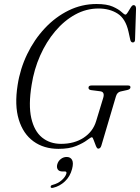

<svg xmlns="http://www.w3.org/2000/svg" viewBox="-20 -733 700 959"><path d="M462 -713Q514 -713 543.5 -699.8Q573 -686.5 587 -673.2Q601 -660 606.5 -660Q611.5 -660 618.5 -671.8Q625.5 -683.5 633 -695.5Q640.5 -707.5 647 -707.5Q659.5 -707.5 659.5 -689.5L654.5 -535.5Q654.5 -521.5 644 -521Q634.5 -520.5 631 -533L621.5 -576Q607 -640 567.2 -665.2Q527.5 -690.5 472 -690.5Q410.5 -690.5 355.5 -660.2Q300.5 -630 255.8 -577Q211 -524 180.5 -455.2Q150 -386.5 138 -309Q121.5 -208.5 136.2 -143.2Q151 -78 190 -46.2Q229 -14.5 285 -14.5Q351.5 -14.5 398 -45.2Q444.5 -76 460 -127.5L495.5 -244Q504.5 -274 481 -277L434.5 -283Q421.5 -285 422 -295.5Q422.5 -306 437 -306H620Q632.5 -306 631.5 -296Q630.5 -287 616 -283.5L582 -276Q565 -272 559 -251.5L486.5 -6.5Q482 9.5 470.5 9.5Q464.5 9.5 458.8 -4.8Q453 -19 448 -33.2Q443 -47.5 439 -47.5Q433.5 -47.5 414.8 -33Q396 -18.5 361 -4Q326 10.5 272 10.5Q199 10.5 147.2 -27Q95.5 -64.5 73.8 -135.8Q52 -207 68 -308Q80.5 -389.5 115.8 -462.5Q151 -535.5 204 -592Q257 -648.5 322.8 -680.8Q388.5 -713 462 -713ZM293 123.5Q275 123.5 268.5 113.2Q262 103 266 88Q270.5 71.5 283.8 61.2Q297 51 313 51Q332 51 340 65.8Q348 80.5 340 111Q330 149 304 173.2Q278 197.5 245 205Q233.5 207.5 233 200.5Q233 192.5 242.5 190.5Q270 183.5 288.5 166.8Q307 150 311.5 134Q314 123.5 305 123.5Z"/></svg>

Font: Fraunces 144pt S050 Light
Style: Italic
Weight: 300
Italic angle: -16°
Version: Version 1.000; ttfautohint (v1.8.3)